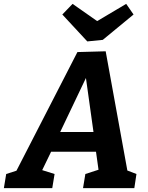

<svg xmlns="http://www.w3.org/2000/svg" viewBox="-56 -972 763 992"><path d="M226 -73 214 0H-36L-24 -73L29 -90L344 -703L490 -707L602 -91L649 -73L638 0H373L385 -73L453 -95L440 -188H208L162 -93ZM255 -290H427L388 -569ZM596 -952 634 -897 475 -766 395 -758 266 -897 319 -952 446 -863Z"/></svg>

Font: Bitter
Style: Bold Italic
Weight: 700
Italic angle: -9°
Designer: Sol Matas, and Bitter project Authors
Foundry: Sol Matas
Version: Version 2.001